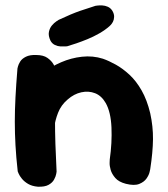

<svg xmlns="http://www.w3.org/2000/svg" viewBox="-20 -707 634 726"><path d="M456 -12Q429 -19 416 -34Q403 -49 398.5 -64.5Q394 -80 394.5 -92Q395 -104 395 -104Q404 -167 401.5 -225Q399 -283 380 -317Q364 -345 339.5 -354.5Q315 -364 287.5 -358Q260 -352 236 -331Q211 -310 199.5 -280.5Q188 -251 184.5 -221Q181 -191 180 -168Q180 -143 179.5 -126.5Q179 -110 179.5 -98.5Q180 -87 180 -75Q180 -75 179.5 -68Q179 -61 175 -52Q171 -43 160 -35.5Q149 -28 127 -26Q109 -25 94.5 -35Q80 -45 72 -55Q64 -65 64 -65Q54 -80 52.5 -94Q51 -108 52 -128Q53 -148 50 -180Q46 -218 45.5 -245.5Q45 -273 48.5 -294.5Q52 -316 61 -336.5Q70 -357 86 -380Q108 -407 140.5 -431Q173 -455 211 -471.5Q249 -488 290 -492.5Q331 -497 369 -485Q392 -477 418 -462.5Q444 -448 469.5 -424.5Q495 -401 515.5 -365Q536 -329 548 -279Q559 -229 558.5 -180.5Q558 -132 548 -67Q548 -67 545.5 -56Q543 -45 534 -32Q525 -19 506.5 -11.5Q488 -4 456 -12ZM123 -1Q101 -3 86.5 -11.5Q72 -20 63 -31Q54 -42 50.5 -50.5Q47 -59 47 -59Q41 -113 38.5 -158.5Q36 -204 36 -247Q36 -290 38.5 -338.5Q41 -387 46 -448Q46 -448 48 -456Q50 -464 56.5 -474.5Q63 -485 78 -492.5Q93 -500 117 -499Q144 -499 159.5 -488Q175 -477 182.5 -463.5Q190 -450 192.5 -440Q195 -430 195 -430Q191 -381 189.5 -338Q188 -295 188 -252.5Q188 -210 189.5 -162.5Q191 -115 194 -58Q194 -58 192.5 -49Q191 -40 184.5 -28Q178 -16 163.5 -8Q149 0 123 -1ZM234 -532Q234 -532 226.5 -531.5Q219 -531 208.5 -531.5Q198 -532 187.5 -537Q177 -542 171 -553Q162 -572 165 -586.5Q168 -601 176.5 -611Q185 -621 193.5 -626.5Q202 -632 202 -632Q251 -655 283 -666Q315 -677 341 -685Q341 -685 348.5 -686Q356 -687 366.5 -686.5Q377 -686 387.5 -681.5Q398 -677 405 -666Q412 -654 411.5 -643Q411 -632 407 -624.5Q403 -617 398.5 -612.5Q394 -608 394 -608Q377 -593 355 -580.5Q333 -568 311 -559Q289 -550 268.5 -543Q248 -536 234 -532Z"/></svg>

Font: Sour Gummy
Style: Bold
Weight: 700
Designer: Stefie Justprince
Foundry: Eifetstype
Version: Version 1.000